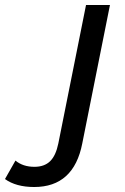

<svg xmlns="http://www.w3.org/2000/svg" viewBox="-197 -550 501 770"><path d="M-60 200Q-96 200 -125.5 192Q-155 184 -177 168L-135 94Q-105 119 -59 119Q-19 119 4 96.5Q27 74 37 25L148 -530H244L133 25Q99 200 -60 200Z"/></svg>

Font: MOST Montserrat Medium
Style: Italic
Weight: 500
Italic angle: -11.3°
Designer: Julieta Ulanovsky
Foundry: Julieta Ulanovsky
Version: Version 8.000;March 11, 2024;FontCreator 15.0.0.2926 64-bit